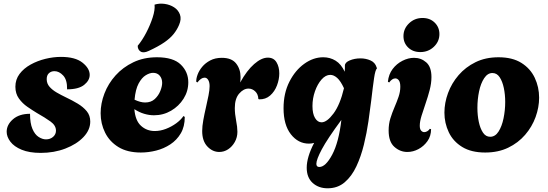

<svg xmlns="http://www.w3.org/2000/svg" viewBox="-20 -816 2957 1036"><path d="M200 9Q138 9 97 -8Q56 -25 36 -51.5Q16 -78 16 -105Q16 -143 50 -172.5Q84 -202 142 -202Q142 -151 155 -120.5Q168 -90 188.5 -77Q209 -64 228 -64Q251 -64 266.5 -77.5Q282 -91 282 -111Q282 -139 253 -160Q224 -181 178 -207Q155 -221 128 -239.5Q101 -258 82 -284.5Q63 -311 63 -348Q63 -387 85.5 -417Q108 -447 145 -467.5Q182 -488 225 -498.5Q268 -509 309 -509Q386 -509 425 -478Q464 -447 464 -412Q464 -382 434 -358Q404 -334 342 -334Q343 -385 321 -408.5Q299 -432 274 -432Q256 -432 244 -421Q232 -410 232 -389Q232 -365 247.5 -347.5Q263 -330 286.5 -316.5Q310 -303 335 -291Q369 -275 399 -257Q429 -239 448 -216Q467 -193 467 -160Q467 -115 430.5 -76.5Q394 -38 333 -14.5Q272 9 200 9Z M740 7Q667 7 619 -22.5Q571 -52 547 -100.5Q523 -149 523 -205Q523 -258 543.5 -311.5Q564 -365 603.5 -409Q643 -453 699.5 -480Q756 -507 827 -507Q915 -507 955.5 -467.5Q996 -428 996 -372Q996 -324 970.5 -283.5Q945 -243 903 -218.5Q861 -194 811 -194Q785 -194 758 -202Q731 -210 705 -227Q710 -165 741 -137Q772 -109 815 -109Q845 -109 875 -120.5Q905 -132 930.5 -150.5Q956 -169 970 -190L977 -185Q977 -133 955.5 -96.5Q934 -60 899 -37Q864 -14 822.5 -3.5Q781 7 740 7ZM763 -263Q795 -263 815 -281.5Q835 -300 845 -325Q855 -350 855 -369Q855 -392 842 -407.5Q829 -423 806 -423Q788 -423 766.5 -410Q745 -397 728 -365.5Q711 -334 706 -278Q738 -263 763 -263ZM782 -541Q754 -528 738.5 -538Q723 -548 723 -569Q748 -599 769.5 -640.5Q791 -682 804 -722.5Q817 -763 814 -791Q840 -799 868.5 -795Q897 -791 919.5 -776.5Q942 -762 951 -737.5Q960 -713 946 -681Q935 -655 916.5 -632Q898 -609 866 -587Q834 -565 782 -541Z M1163 4Q1127 4 1099 -25.5Q1071 -55 1071 -109Q1071 -135 1077 -168Q1083 -201 1091 -235.5Q1099 -270 1105 -300.5Q1111 -331 1111 -351Q1111 -372 1103.5 -384.5Q1096 -397 1084 -397Q1065 -397 1045 -371L1039 -375Q1038 -391 1046 -413Q1054 -435 1071 -455.5Q1088 -476 1114.5 -490Q1141 -504 1177 -504Q1230 -504 1254 -473.5Q1278 -443 1278 -400Q1278 -393 1277.5 -385.5Q1277 -378 1276 -371Q1312 -436 1351.5 -470.5Q1391 -505 1425 -505Q1457 -505 1472 -480Q1487 -455 1487 -420Q1487 -388 1474.5 -355Q1462 -322 1437.5 -300.5Q1413 -279 1378 -280L1374 -282Q1373 -308 1357 -323Q1341 -338 1321 -338Q1294 -338 1270.5 -311Q1247 -284 1247 -233Q1247 -202 1254 -166Q1261 -130 1261 -105Q1261 -75 1247 -50Q1233 -25 1211 -10.5Q1189 4 1163 4Z M1748 200Q1699 200 1667 171Q1635 142 1635 89Q1635 32 1675 -45Q1668 -43 1661 -42Q1654 -41 1647 -41Q1589 -41 1549.5 -91.5Q1510 -142 1510 -232Q1510 -313 1541.5 -375Q1573 -437 1622 -472Q1671 -507 1724 -507Q1761 -507 1791 -488.5Q1821 -470 1840 -429Q1841 -439 1841 -447Q1841 -455 1841 -462Q1841 -479 1867 -490Q1893 -501 1925 -501Q1954 -501 1979 -490Q2004 -479 2012 -453L2014 -447Q2005 -439 1998.5 -395Q1992 -351 1983 -273Q1977 -224 1968 -161.5Q1959 -99 1943.5 -35.5Q1928 28 1903 81.5Q1878 135 1840 167.5Q1802 200 1748 200ZM1715 -156Q1744 -156 1779.5 -203.5Q1815 -251 1836 -340Q1818 -379 1799.5 -395.5Q1781 -412 1762 -412Q1737 -412 1715 -387Q1693 -362 1679.5 -323.5Q1666 -285 1666 -244Q1666 -202 1680 -179Q1694 -156 1715 -156ZM1703 85Q1737 85 1772.5 18.5Q1808 -48 1822 -169Q1746 -66 1716.5 -10.5Q1687 45 1687 68Q1687 85 1703 85Z M2248 -535Q2208 -535 2182.5 -559.5Q2157 -584 2157 -621Q2157 -661 2187 -690Q2217 -719 2260 -719Q2300 -719 2325.5 -694Q2351 -669 2351 -632Q2351 -592 2321 -563.5Q2291 -535 2248 -535ZM2178 4Q2139 4 2108 -23.5Q2077 -51 2077 -112Q2077 -147 2086.5 -177.5Q2096 -208 2108.5 -237Q2121 -266 2130.5 -293.5Q2140 -321 2140 -348Q2140 -372 2132 -382.5Q2124 -393 2113 -393Q2096 -393 2080 -371L2073 -375Q2077 -415 2098.5 -443.5Q2120 -472 2151.5 -488Q2183 -504 2214 -504Q2252 -504 2280 -479.5Q2308 -455 2308 -400Q2308 -367 2298.5 -330.5Q2289 -294 2276.5 -258Q2264 -222 2254.5 -191Q2245 -160 2245 -138Q2245 -119 2252.5 -111Q2260 -103 2269 -103Q2278 -103 2286.5 -108.5Q2295 -114 2299 -121L2306 -119Q2306 -82 2286.5 -54.5Q2267 -27 2238 -11.5Q2209 4 2178 4Z M2598 7Q2523 7 2474 -23Q2425 -53 2401.5 -102.5Q2378 -152 2378 -208Q2378 -261 2397.5 -314Q2417 -367 2454.5 -410.5Q2492 -454 2546 -480.5Q2600 -507 2670 -507Q2745 -507 2793.5 -476.5Q2842 -446 2865.5 -396Q2889 -346 2889 -289Q2889 -237 2870 -184.5Q2851 -132 2813.5 -88.5Q2776 -45 2722 -19Q2668 7 2598 7ZM2625 -78Q2652 -78 2670 -106Q2688 -134 2697 -177.5Q2706 -221 2706 -266Q2706 -306 2698.5 -341.5Q2691 -377 2676 -399.5Q2661 -422 2637 -422Q2611 -422 2592.5 -394Q2574 -366 2565 -323Q2556 -280 2556 -234Q2556 -194 2563.5 -158.5Q2571 -123 2586 -100.5Q2601 -78 2625 -78Z"/></svg>

Font: Agbalumo
Style: Regular
Weight: 400
Designer: Raphael Alegbeleye
Foundry: Sorkin Type Co.
Version: Version 1.000; ttfautohint (v1.8.4)